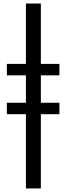

<svg xmlns="http://www.w3.org/2000/svg" viewBox="-20 -848 372 1081"><path d="M18.6 -423.8V-488.3H126V-828.1H210V-488.3H314.5V-423.8H210V-269.5H314.5V-205.1H210V212.9H126V-205.1H18.6V-269.5H126V-423.8Z"/></svg>

Font: Gothic A1 Medium
Style: Regular
Weight: 500
Designer: HanYang I&C Co.,Ltd.
Foundry: HanYang I&C Co.,Ltd.
Version: Version 2.50